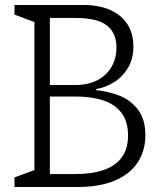

<svg xmlns="http://www.w3.org/2000/svg" viewBox="-20 -750 660 770"><path d="M38 -38.5 129.5 -72 118 -45V-686L138.5 -654L38 -691.5V-730H313.5Q378 -730 423.2 -709.5Q468.5 -689 491.8 -651.5Q515 -614 515 -564Q515 -514.5 493.5 -478.2Q472 -442 438 -420.8Q404 -399.5 366 -393V-388.5Q415.5 -383 458.8 -366.5Q502 -350 532.5 -311.5Q563 -273 563 -208Q563 -146 532.5 -99Q502 -52 440.8 -26Q379.5 0 290.5 0H38ZM159.5 -52H281.5Q350 -52 397.2 -68.8Q444.5 -85.5 469 -119.8Q493.5 -154 493.5 -206Q493.5 -264.5 465.8 -299.2Q438 -334 391 -348.5Q344 -363 281.5 -363H162.5V-409H281.5Q332.5 -409 370 -428.2Q407.5 -447.5 427.2 -481.8Q447 -516 447 -559.5Q447 -617.5 409 -647.8Q371 -678 281.5 -678H149L180 -708.5V-31Z"/></svg>

Font: Monaspace Xenon Var ExtraLight
Style: Regular
Weight: 200
Designer: Riley Cran and the Lettermatic Team
Version: Version 1.200 (Monaspace Xenon Var)